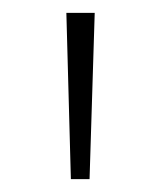

<svg xmlns="http://www.w3.org/2000/svg" viewBox="-20 -820 250 298"><path d="M90 -542H119L127 -800H83Z"/></svg>

Font: Noto Sans Malayalam SemiCondensed ExtraLight
Style: Regular
Weight: 200
Width: 4
Designer: Jelle Bosma - Monotype Design Team
Foundry: Monotype Imaging Inc.
Version: Version 2.104